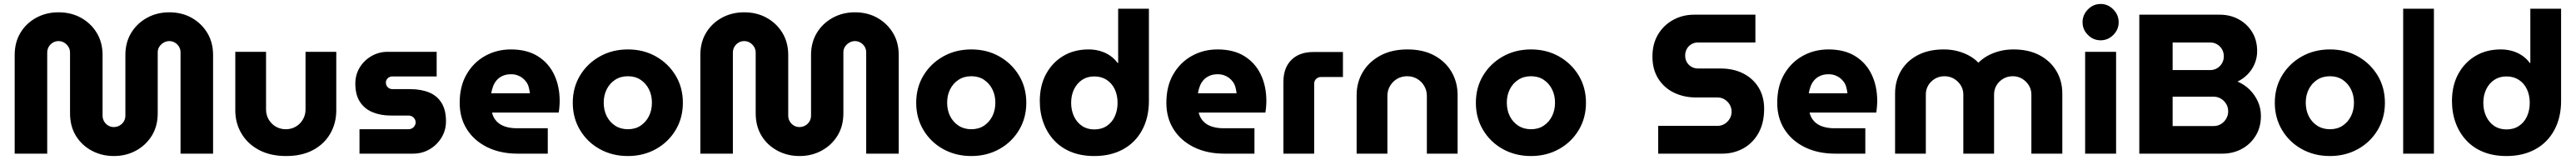

<svg xmlns="http://www.w3.org/2000/svg" viewBox="-20 -774 12983 806"><path d="M554 12Q493 12 442.5 -15Q392 -42 362.5 -90Q333 -138 333 -204V-509Q333 -525 325 -538Q317 -551 304 -559Q291 -567 275 -567Q259 -567 246 -559Q233 -551 225.5 -538Q218 -525 218 -509V0H54V-497Q54 -560 82.5 -608Q111 -656 161.5 -684Q212 -712 275 -712Q339 -712 389 -684Q439 -656 468 -608Q497 -560 497 -497V-192Q497 -175 505 -162Q513 -149 525.5 -141.5Q538 -134 553 -134Q569 -134 582.5 -141.5Q596 -149 604 -162Q612 -175 612 -192V-497Q612 -560 641 -608Q670 -656 720.5 -684Q771 -712 833 -712Q897 -712 946.5 -684Q996 -656 1025 -608Q1054 -560 1054 -497V0H890V-510Q890 -526 882.5 -538.5Q875 -551 862 -559Q849 -567 833 -567Q818 -567 804.5 -559Q791 -551 783 -538.5Q775 -526 775 -510V-204Q775 -138 745 -90Q715 -42 665 -15Q615 12 554 12Z M1422 12Q1343 12 1285.5 -18.5Q1228 -49 1197 -101.5Q1166 -154 1166 -218V-513H1321V-222Q1321 -195 1334 -172.5Q1347 -150 1369.5 -136.5Q1392 -123 1421 -123Q1449 -123 1471.5 -136.5Q1494 -150 1507 -172.5Q1520 -195 1520 -222V-513H1675V-218Q1675 -154 1645 -101.5Q1615 -49 1558.5 -18.5Q1502 12 1422 12Z M1792 0V-123H2039Q2049 -123 2057 -127.5Q2065 -132 2070 -140Q2075 -148 2075 -157Q2075 -167 2070 -175Q2065 -183 2057 -187.5Q2049 -192 2039 -192H1949Q1899 -192 1858.5 -208.5Q1818 -225 1794.5 -260.5Q1771 -296 1771 -353Q1771 -397 1792.5 -433Q1814 -469 1851.5 -491Q1889 -513 1934 -513H2181V-389H1958Q1944 -389 1934.5 -380Q1925 -371 1925 -358Q1925 -344 1934.5 -334.5Q1944 -325 1958 -325H2046Q2102 -325 2142.5 -308.5Q2183 -292 2205.5 -256Q2228 -220 2228 -163Q2228 -118 2205.5 -81Q2183 -44 2145.5 -22Q2108 0 2061 0Z M2589 0Q2502 0 2436 -32.5Q2370 -65 2333.5 -122.5Q2297 -180 2297 -256Q2297 -340 2332 -400Q2367 -460 2425.5 -492.5Q2484 -525 2555 -525Q2636 -525 2690.5 -491Q2745 -457 2773 -398.5Q2801 -340 2801 -265Q2801 -252 2799.5 -234.5Q2798 -217 2796 -207H2460Q2466 -181 2483 -163Q2500 -145 2526 -136.5Q2552 -128 2584 -128H2741V0ZM2456 -304H2651Q2649 -320 2645 -335Q2641 -350 2632.5 -361.5Q2624 -373 2613 -381.5Q2602 -390 2587.5 -395Q2573 -400 2555 -400Q2532 -400 2514 -392Q2496 -384 2484 -370.5Q2472 -357 2465.5 -339.5Q2459 -322 2456 -304Z M3145 12Q3066 12 3003 -23Q2940 -58 2903.5 -119Q2867 -180 2867 -256Q2867 -333 2903.5 -393.5Q2940 -454 3003 -489.5Q3066 -525 3145 -525Q3224 -525 3286.5 -489.5Q3349 -454 3385.5 -393.5Q3422 -333 3422 -256Q3422 -180 3385.5 -119Q3349 -58 3286 -23Q3223 12 3145 12ZM3145 -123Q3182 -123 3209 -141Q3236 -159 3251 -189Q3266 -219 3266 -257Q3266 -294 3251 -324Q3236 -354 3209 -372Q3182 -390 3145 -390Q3108 -390 3080.5 -372Q3053 -354 3038 -324Q3023 -294 3023 -257Q3023 -219 3038 -189Q3053 -159 3080.5 -141Q3108 -123 3145 -123Z M4010 12Q3949 12 3898.5 -15Q3848 -42 3818.5 -90Q3789 -138 3789 -204V-509Q3789 -525 3781 -538Q3773 -551 3760 -559Q3747 -567 3731 -567Q3715 -567 3702 -559Q3689 -551 3681.5 -538Q3674 -525 3674 -509V0H3510V-497Q3510 -560 3538.5 -608Q3567 -656 3617.5 -684Q3668 -712 3731 -712Q3795 -712 3845 -684Q3895 -656 3924 -608Q3953 -560 3953 -497V-192Q3953 -175 3961 -162Q3969 -149 3981.5 -141.5Q3994 -134 4009 -134Q4025 -134 4038.5 -141.5Q4052 -149 4060 -162Q4068 -175 4068 -192V-497Q4068 -560 4097 -608Q4126 -656 4176.5 -684Q4227 -712 4289 -712Q4353 -712 4402.5 -684Q4452 -656 4481 -608Q4510 -560 4510 -497V0H4346V-510Q4346 -526 4338.5 -538.5Q4331 -551 4318 -559Q4305 -567 4289 -567Q4274 -567 4260.5 -559Q4247 -551 4239 -538.5Q4231 -526 4231 -510V-204Q4231 -138 4201 -90Q4171 -42 4121 -15Q4071 12 4010 12Z M4876 12Q4797 12 4734 -23Q4671 -58 4634.5 -119Q4598 -180 4598 -256Q4598 -333 4634.5 -393.5Q4671 -454 4734 -489.5Q4797 -525 4876 -525Q4955 -525 5017.5 -489.5Q5080 -454 5116.5 -393.5Q5153 -333 5153 -256Q5153 -180 5116.5 -119Q5080 -58 5017 -23Q4954 12 4876 12ZM4876 -123Q4913 -123 4940 -141Q4967 -159 4982 -189Q4997 -219 4997 -257Q4997 -294 4982 -324Q4967 -354 4940 -372Q4913 -390 4876 -390Q4839 -390 4811.5 -372Q4784 -354 4769 -324Q4754 -294 4754 -257Q4754 -219 4769 -189Q4784 -159 4811.5 -141Q4839 -123 4876 -123Z M5496 12Q5579 12 5641 -22Q5703 -56 5737 -119Q5771 -182 5771 -266V-730H5616V-457H5613Q5598 -478 5575.5 -493.5Q5553 -509 5525.5 -517Q5498 -525 5467 -525Q5394 -525 5339 -492Q5284 -459 5252.5 -401Q5221 -343 5221 -265Q5221 -205 5240 -154Q5259 -103 5294.5 -65.5Q5330 -28 5380.5 -8Q5431 12 5496 12ZM5496 -122Q5460 -122 5434 -139.5Q5408 -157 5393.5 -187.5Q5379 -218 5379 -256Q5379 -294 5393.5 -324Q5408 -354 5434 -371.5Q5460 -389 5496 -389Q5532 -389 5558.5 -371.5Q5585 -354 5599 -324Q5613 -294 5613 -256Q5613 -218 5599 -187.5Q5585 -157 5558.5 -139.5Q5532 -122 5496 -122Z M6151 0Q6064 0 5998 -32.5Q5932 -65 5895.5 -122.5Q5859 -180 5859 -256Q5859 -340 5894 -400Q5929 -460 5987.5 -492.5Q6046 -525 6117 -525Q6198 -525 6252.5 -491Q6307 -457 6335 -398.5Q6363 -340 6363 -265Q6363 -252 6361.5 -234.5Q6360 -217 6358 -207H6022Q6028 -181 6045 -163Q6062 -145 6088 -136.5Q6114 -128 6146 -128H6303V0ZM6018 -304H6213Q6211 -320 6207 -335Q6203 -350 6194.5 -361.5Q6186 -373 6175 -381.5Q6164 -390 6149.5 -395Q6135 -400 6117 -400Q6094 -400 6076 -392Q6058 -384 6046 -370.5Q6034 -357 6027.5 -339.5Q6021 -322 6018 -304Z M6449 0V-362Q6449 -432 6489 -472Q6529 -512 6600 -512H6749V-386H6638Q6624 -386 6614 -376.5Q6604 -367 6604 -352V0Z M6818 0V-295Q6818 -359 6849 -411Q6880 -463 6937.5 -494Q6995 -525 7074 -525Q7154 -525 7210.5 -494Q7267 -463 7297 -411Q7327 -359 7327 -295V0H7172V-291Q7172 -318 7159 -340.5Q7146 -363 7123.5 -376.5Q7101 -390 7073 -390Q7044 -390 7021.5 -376.5Q6999 -363 6986 -340.5Q6973 -318 6973 -291V0Z M7697 12Q7618 12 7555 -23Q7492 -58 7455.5 -119Q7419 -180 7419 -256Q7419 -333 7455.5 -393.5Q7492 -454 7555 -489.5Q7618 -525 7697 -525Q7776 -525 7838.5 -489.5Q7901 -454 7937.5 -393.5Q7974 -333 7974 -256Q7974 -180 7937.5 -119Q7901 -58 7838 -23Q7775 12 7697 12ZM7697 -123Q7734 -123 7761 -141Q7788 -159 7803 -189Q7818 -219 7818 -257Q7818 -294 7803 -324Q7788 -354 7761 -372Q7734 -390 7697 -390Q7660 -390 7632.5 -372Q7605 -354 7590 -324Q7575 -294 7575 -257Q7575 -219 7590 -189Q7605 -159 7632.5 -141Q7660 -123 7697 -123Z M8338 0V-140H8637Q8657 -140 8673 -150Q8689 -160 8698.5 -176Q8708 -192 8708 -211Q8708 -231 8698.5 -247Q8689 -263 8673 -273Q8657 -283 8637 -283H8529Q8468 -283 8418 -307Q8368 -331 8338.5 -377.5Q8309 -424 8309 -489Q8309 -553 8337 -600Q8365 -647 8413 -673.5Q8461 -700 8519 -700H8828V-560H8538Q8520 -560 8505 -551Q8490 -542 8482 -527Q8474 -512 8474 -494Q8474 -476 8482 -461.5Q8490 -447 8505 -438Q8520 -429 8538 -429H8651Q8718 -429 8767.5 -403.5Q8817 -378 8844.5 -332.5Q8872 -287 8872 -226Q8872 -154 8843.5 -103.5Q8815 -53 8767 -26.5Q8719 0 8661 0Z M9230 0Q9143 0 9077 -32.5Q9011 -65 8974.5 -122.5Q8938 -180 8938 -256Q8938 -340 8973 -400Q9008 -460 9066.5 -492.5Q9125 -525 9196 -525Q9277 -525 9331.5 -491Q9386 -457 9414 -398.5Q9442 -340 9442 -265Q9442 -252 9440.5 -234.5Q9439 -217 9437 -207H9101Q9107 -181 9124 -163Q9141 -145 9167 -136.5Q9193 -128 9225 -128H9382V0ZM9097 -304H9292Q9290 -320 9286 -335Q9282 -350 9273.5 -361.5Q9265 -373 9254 -381.5Q9243 -390 9228.5 -395Q9214 -400 9196 -400Q9173 -400 9155 -392Q9137 -384 9125 -370.5Q9113 -357 9106.5 -339.5Q9100 -322 9097 -304Z M9532 0V-303Q9532 -366 9561.5 -416.5Q9591 -467 9646 -496Q9701 -525 9777 -525Q9815 -525 9847 -516.5Q9879 -508 9905.5 -493.5Q9932 -479 9951 -459H9953Q9973 -479 9999.5 -493.5Q10026 -508 10058.5 -516.5Q10091 -525 10129 -525Q10205 -525 10260 -496Q10315 -467 10345 -416.5Q10375 -366 10375 -303V0H10219V-298Q10219 -323 10206.5 -343.5Q10194 -364 10173 -377Q10152 -390 10125 -390Q10098 -390 10076.5 -377Q10055 -364 10043 -343.5Q10031 -323 10031 -298V0H9876V-298Q9876 -323 9863.5 -343.5Q9851 -364 9829.5 -377Q9808 -390 9781 -390Q9754 -390 9732.5 -377Q9711 -364 9699 -343.5Q9687 -323 9687 -298V0Z M10490 0V-513H10646V0ZM10568 -571Q10531 -571 10504 -598Q10477 -625 10477 -662Q10477 -699 10504 -726.5Q10531 -754 10568 -754Q10605 -754 10632 -726.5Q10659 -699 10659 -662Q10659 -625 10632 -598Q10605 -571 10568 -571Z M10763 0V-700H11169Q11221 -700 11263.5 -677Q11306 -654 11331.5 -613Q11357 -572 11357 -516Q11357 -483 11344.5 -453Q11332 -423 11309.5 -400Q11287 -377 11258 -363Q11292 -349 11318.5 -323Q11345 -297 11360.5 -263Q11376 -229 11376 -190Q11376 -133 11349.5 -90Q11323 -47 11279 -23.5Q11235 0 11181 0ZM10931 -139H11137Q11158 -139 11174.5 -149Q11191 -159 11201 -176Q11211 -193 11211 -213Q11211 -234 11201 -250.5Q11191 -267 11174.5 -277Q11158 -287 11137 -287H10931ZM10931 -421H11120Q11140 -421 11155.5 -430.5Q11171 -440 11180 -455.5Q11189 -471 11189 -490Q11189 -510 11180 -525.5Q11171 -541 11155.5 -550.5Q11140 -560 11120 -560H10931Z M11724 12Q11645 12 11582 -23Q11519 -58 11482.5 -119Q11446 -180 11446 -256Q11446 -333 11482.5 -393.5Q11519 -454 11582 -489.5Q11645 -525 11724 -525Q11803 -525 11865.5 -489.5Q11928 -454 11964.5 -393.5Q12001 -333 12001 -256Q12001 -180 11964.5 -119Q11928 -58 11865 -23Q11802 12 11724 12ZM11724 -123Q11761 -123 11788 -141Q11815 -159 11830 -189Q11845 -219 11845 -257Q11845 -294 11830 -324Q11815 -354 11788 -372Q11761 -390 11724 -390Q11687 -390 11659.5 -372Q11632 -354 11617 -324Q11602 -294 11602 -257Q11602 -219 11617 -189Q11632 -159 11659.5 -141Q11687 -123 11724 -123Z M12093 0V-730H12248V0Z M12614 12Q12697 12 12759 -22Q12821 -56 12855 -119Q12889 -182 12889 -266V-730H12734V-457H12731Q12716 -478 12693.5 -493.5Q12671 -509 12643.5 -517Q12616 -525 12585 -525Q12512 -525 12457 -492Q12402 -459 12370.5 -401Q12339 -343 12339 -265Q12339 -205 12358 -154Q12377 -103 12412.5 -65.5Q12448 -28 12498.5 -8Q12549 12 12614 12ZM12614 -122Q12578 -122 12552 -139.5Q12526 -157 12511.5 -187.5Q12497 -218 12497 -256Q12497 -294 12511.5 -324Q12526 -354 12552 -371.5Q12578 -389 12614 -389Q12650 -389 12676.5 -371.5Q12703 -354 12717 -324Q12731 -294 12731 -256Q12731 -218 12717 -187.5Q12703 -157 12676.5 -139.5Q12650 -122 12614 -122Z"/></svg>

Font: MuseoModerno SemiBold
Style: Bold
Weight: 700
Version: Version 1.001